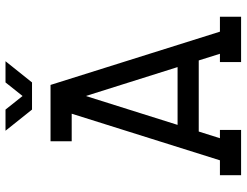

<svg xmlns="http://www.w3.org/2000/svg" viewBox="-120 -784 904 704"><g transform="rotate(-90 332.0 -432.0)"><path d="M226.1 -232.9H438L332 -569.3ZM372.6 -698.7 567.9 -77.6H622.6V0H456.5V-77.6H486.8L462.4 -155.3H201.7L177.2 -77.6H207.5V0H41.5V-77.6H96.2L267.1 -621.1H166V-698.7ZM282.2 -766.6 204.6 -863.8H282.2L332 -801.3L381.8 -863.8H459.5L381.8 -766.6Z"/></g></svg>

Font: Turpis
Style: Regular
Weight: 400
Designer: GGBotNet
Foundry: f0n7
Version: 1.00